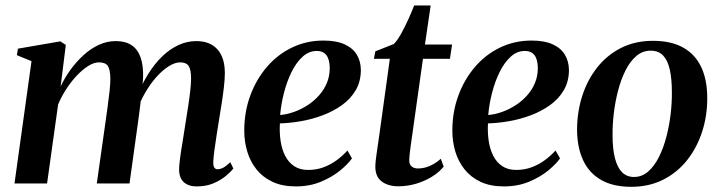

<svg xmlns="http://www.w3.org/2000/svg" viewBox="-20 -690 2706 722"><path d="M227.5 -521 208 -365Q223.5 -398 245.5 -428.2Q267.5 -458.5 294.5 -483Q321.5 -507.5 352 -521.5Q382.5 -535.5 415.5 -535.5Q452 -535.5 475.2 -519.8Q498.5 -504 509 -473.2Q519.5 -442.5 518 -398.5Q518 -391 516.8 -379.2Q515.5 -367.5 513.8 -353.8Q512 -340 509.5 -326.5L494.5 -323.5Q512.5 -372 536.8 -411Q561 -450 589.8 -477.8Q618.5 -505.5 651 -520.5Q683.5 -535.5 718 -535.5Q769.5 -535.5 797.5 -504.5Q825.5 -473.5 825.5 -415Q825.5 -393.5 822.2 -364.5Q819 -335.5 814 -303.8Q809 -272 804 -241.5Q799.5 -213.5 794.8 -183.5Q790 -153.5 786.5 -127Q783 -100.5 782 -83Q781.5 -66 786 -59.8Q790.5 -53.5 798.5 -53.5Q808 -53.5 819.5 -59.5Q831 -65.5 846 -80L857.5 -56.5Q848.5 -44.5 829.8 -28.8Q811 -13 783.5 -1Q756 11 719.5 11Q698.5 11 683.5 3.5Q668.5 -4 661 -18Q653.5 -32 653.5 -53Q653.5 -67.5 657.2 -96Q661 -124.5 666.8 -158.2Q672.5 -192 677 -223Q682 -254.5 687 -286.5Q692 -318.5 695.2 -346.8Q698.5 -375 698.5 -395Q698.5 -428 689.5 -441.8Q680.5 -455.5 657.5 -455.5Q638 -455.5 614.8 -441Q591.5 -426.5 568.2 -400.5Q545 -374.5 525 -339.8Q505 -305 491 -264L512 -341.5Q510.5 -322.5 508.5 -304.2Q506.5 -286 504 -267.8Q501.5 -249.5 499 -230L467 0H344L375.5 -222.5Q380 -254.5 384.5 -286.8Q389 -319 392 -347.2Q395 -375.5 395 -394.5Q394.5 -428.5 385.5 -442Q376.5 -455.5 352 -455.5Q333.5 -455.5 312.2 -442.2Q291 -429 269.5 -406.5Q248 -384 229.5 -355.5Q211 -327 198.5 -297L157 0H34.5L98.5 -460L43.5 -482.5L47.5 -507L207 -534.5Z M1303.5 -94.5Q1289 -73.5 1259.2 -49Q1229.5 -24.5 1187.2 -6.8Q1145 11 1092 11Q1041.5 11 1004.8 -6.2Q968 -23.5 944.5 -53Q921 -82.5 909.8 -120Q898.5 -157.5 898.5 -198.5Q898.5 -269 921 -330.2Q943.5 -391.5 983.5 -438.2Q1023.5 -485 1078 -511.2Q1132.5 -537.5 1196.5 -537.5Q1245 -537.5 1276 -523.2Q1307 -509 1321.8 -484.2Q1336.5 -459.5 1337 -427.5Q1337 -384 1317.8 -351Q1298.5 -318 1266 -294.8Q1233.5 -271.5 1193.5 -256.5Q1153.5 -241.5 1111.5 -234.2Q1069.5 -227 1032.5 -226Q1030.5 -191.5 1035.2 -159.8Q1040 -128 1052.5 -103.8Q1065 -79.5 1086.2 -65.2Q1107.5 -51 1138.5 -51Q1170 -51 1196.8 -61Q1223.5 -71 1246 -87.5Q1268.5 -104 1286.5 -124ZM1171.5 -498.5Q1142 -498.5 1118 -476.8Q1094 -455 1076.5 -419.5Q1059 -384 1048 -341.5Q1037 -299 1033.5 -257.5Q1061 -260 1088 -270Q1115 -280 1138.8 -295.8Q1162.5 -311.5 1181 -332.8Q1199.5 -354 1209.8 -379.5Q1220 -405 1220 -434.5Q1219.5 -467.5 1207 -483Q1194.5 -498.5 1171.5 -498.5Z M1530 -181Q1526.5 -158 1524.2 -140.5Q1522 -123 1520.5 -110Q1519 -97 1519 -86.5Q1519 -71 1528.2 -63.8Q1537.5 -56.5 1551.5 -56.5Q1575.5 -56.5 1598 -66.8Q1620.5 -77 1637.5 -93L1648.5 -63.5Q1631 -42 1603.8 -25.2Q1576.5 -8.5 1544.2 1Q1512 10.5 1478 10.5Q1438.5 10.5 1414.2 -8.5Q1390 -27.5 1391.5 -68Q1391.5 -73.5 1392.5 -83.2Q1393.5 -93 1395.5 -107Q1397.5 -121 1400.2 -140Q1403 -159 1406.5 -183.5L1446 -469H1386L1391.5 -497L1461 -524.5Q1474 -537.5 1488.5 -563.5Q1503 -589.5 1516 -618.5Q1529 -647.5 1537.5 -669.5H1599.5L1578 -522.5H1680L1672 -469H1570.5Z M2086 -94.5Q2071.5 -73.5 2041.8 -49Q2012 -24.5 1969.8 -6.8Q1927.5 11 1874.5 11Q1824 11 1787.2 -6.2Q1750.5 -23.5 1727 -53Q1703.5 -82.5 1692.2 -120Q1681 -157.5 1681 -198.5Q1681 -269 1703.5 -330.2Q1726 -391.5 1766 -438.2Q1806 -485 1860.5 -511.2Q1915 -537.5 1979 -537.5Q2027.5 -537.5 2058.5 -523.2Q2089.5 -509 2104.2 -484.2Q2119 -459.5 2119.5 -427.5Q2119.5 -384 2100.2 -351Q2081 -318 2048.5 -294.8Q2016 -271.5 1976 -256.5Q1936 -241.5 1894 -234.2Q1852 -227 1815 -226Q1813 -191.5 1817.8 -159.8Q1822.5 -128 1835 -103.8Q1847.5 -79.5 1868.8 -65.2Q1890 -51 1921 -51Q1952.5 -51 1979.2 -61Q2006 -71 2028.5 -87.5Q2051 -104 2069 -124ZM1954 -498.5Q1924.5 -498.5 1900.5 -476.8Q1876.5 -455 1859 -419.5Q1841.5 -384 1830.5 -341.5Q1819.5 -299 1816 -257.5Q1843.5 -260 1870.5 -270Q1897.5 -280 1921.2 -295.8Q1945 -311.5 1963.5 -332.8Q1982 -354 1992.2 -379.5Q2002.5 -405 2002.5 -434.5Q2002 -467.5 1989.5 -483Q1977 -498.5 1954 -498.5Z M2435.5 -536.5Q2504 -536.5 2549.2 -511Q2594.5 -485.5 2617 -437.5Q2639.5 -389.5 2639.5 -322Q2640 -256.5 2620.8 -196.2Q2601.5 -136 2564.8 -89Q2528 -42 2474.8 -14.8Q2421.5 12.5 2353 12.5Q2285.5 12.5 2240.2 -13.5Q2195 -39.5 2172.8 -87.5Q2150.5 -135.5 2150 -201Q2150 -268 2169.2 -328.5Q2188.5 -389 2225.5 -436Q2262.5 -483 2315.5 -509.8Q2368.5 -536.5 2435.5 -536.5ZM2427 -499.5Q2396.5 -499.5 2373 -479.5Q2349.5 -459.5 2332.5 -425.8Q2315.5 -392 2304.5 -350.2Q2293.5 -308.5 2288.2 -264.5Q2283 -220.5 2283.5 -180.5Q2283.5 -130 2292.5 -95Q2301.5 -60 2319.2 -42.2Q2337 -24.5 2364 -24.5Q2394 -24.5 2417.2 -44.8Q2440.5 -65 2457.5 -98.8Q2474.5 -132.5 2485.5 -174.2Q2496.5 -216 2501.8 -260Q2507 -304 2506.5 -343.5Q2506.5 -392 2499 -427Q2491.5 -462 2474 -480.8Q2456.5 -499.5 2427 -499.5Z"/></svg>

Font: Merriweather 96pt SemiBold
Style: Italic
Weight: 600
Italic angle: -7.8°
Version: Version 2.101